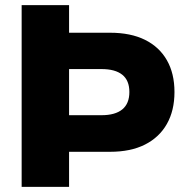

<svg xmlns="http://www.w3.org/2000/svg" viewBox="-20 -725 719 745"><path d="M64 0V-705H248V-598H407Q487 -598 542.5 -570.5Q598 -543 627.5 -491.5Q657 -440 657 -368Q657 -296 627.5 -244Q598 -192 542.5 -164Q487 -136 407 -136H248V0ZM248 -278H374Q427 -278 454.5 -300.5Q482 -323 482 -368Q482 -413 454.5 -435Q427 -457 374 -457H248Z"/></svg>

Font: Nunito Sans 12pt Black
Style: Regular
Weight: 900
Designer: Vernon Adams
Foundry: Vernon Adams
Version: Version 3.101;gftools[0.9.27]